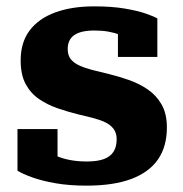

<svg xmlns="http://www.w3.org/2000/svg" viewBox="-20 -573 575 604"><path d="M347 -135Q347 -155 337 -168Q327 -181 309.5 -189Q292 -197 270 -202.5Q248 -208 223 -214Q191 -222 159.5 -233Q128 -244 102 -262Q76 -280 60.5 -309Q45 -338 45 -383Q45 -440 73.5 -477.5Q102 -515 154 -534Q206 -553 276 -553Q332 -553 373 -546Q414 -539 439.5 -530Q465 -521 475 -515V-394H351V-490Q366 -491 374 -487.5Q382 -484 385 -477.5Q388 -471 387.5 -463Q387 -455 385 -447Q373 -457 357 -463.5Q341 -470 321 -473.5Q301 -477 277 -477Q234 -477 213.5 -462.5Q193 -448 193 -419Q193 -399 202.5 -387Q212 -375 229.5 -367Q247 -359 270 -353Q293 -347 319 -341Q352 -333 385 -321.5Q418 -310 445 -291.5Q472 -273 488.5 -244Q505 -215 505 -172Q505 -112 477 -71.5Q449 -31 393 -10Q337 11 252 11Q198 11 155 3.5Q112 -4 81.5 -15Q51 -26 35 -36V-167H161V-40Q143 -46 132.5 -55.5Q122 -65 118.5 -75Q115 -85 117.5 -91.5Q120 -98 127 -99Q140 -90 158.5 -82Q177 -74 201 -69.5Q225 -65 253 -65Q286 -65 306.5 -72.5Q327 -80 337 -95.5Q347 -111 347 -135Z"/></svg>

Font: Roboto Serif SemiCondensed
Style: Bold
Weight: 700
Width: 4
Designer: Greg Gazdowicz
Foundry: Commercial Type
Version: Version 1.007